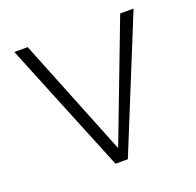

<svg xmlns="http://www.w3.org/2000/svg" viewBox="-117 -781 923 905"><g transform="rotate(-20 344.0 -329.0)"><path d="M643 -658 375 0H313L45 -658H112L350 -65L576 -658Z"/></g></svg>

Font: Ysabeau Infant Semilight
Style: Regular
Weight: 300
Designer: Christian Thalmann (Catharsis Fonts)
Version: Version 0.003